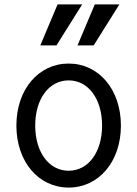

<svg xmlns="http://www.w3.org/2000/svg" viewBox="-20 -837 620 867"><path d="M290 10C426 10 526 -107 526 -270C526 -433 426 -550 290 -550C154 -550 54 -433 54 -270C54 -107 154 10 290 10ZM290 -66C201 -66 139 -150 139 -270C139 -390 201 -474 290 -474C379 -474 441 -390 441 -270C441 -150 379 -66 290 -66ZM351 -817H240L162 -632H235ZM519 -817H408L330 -632H403Z"/></svg>

Font: CommitMono-dimboump
Style: Regular
Weight: 400
Monospace: yes
Designer: Eigil Nikolajsen
Foundry: Eigil Nikolajsen
Version: Version 1.143